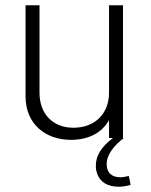

<svg xmlns="http://www.w3.org/2000/svg" viewBox="-20 -524 575 729"><path d="M469 144C458 147 447 149 436 149C408 149 385 135 385 98C385 62 415 27 450 0H447V-504H394V-172C394 -93 341 -39 259 -39C180 -39 130 -92 130 -172V-504H77V-158C77 -53 153 7 249 7C317 7 367 -20 394 -68V0H409C362 35 344 70 344 104C344 111 344 118 346 125C356 170 393 185 430 185C446 185 462 182 476 178Z"/></svg>

Font: Arthouse Owned Light
Style: Regular
Weight: 300
Designer: Jeremy Tribby
Foundry: Tribby Type
Version: Version 1.000;PS 001.000;hotconv 1.0.88;makeotf.lib2.5.64775